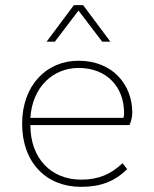

<svg xmlns="http://www.w3.org/2000/svg" viewBox="-20 -716 600 746"><path d="M295 10C372 10 427 -12 474 -59L456 -82C411 -39 363 -18 295 -18C181 -18 98 -98 98 -230H483C488 -241 494 -259 494 -278C494 -387 418 -480 285 -480C161 -480 66 -385 66 -235C66 -85 159 10 295 10ZM285 -452C397 -452 462 -376 462 -278C462 -271 462 -263 459 -258H98C106 -381 189 -452 285 -452ZM409 -554 303 -696H267L161 -554H193L285 -675L377 -554Z"/></svg>

Font: Gantari Thin
Style: Regular
Weight: 250
Designer: Anugrah Pasau
Foundry: Lafontype
Version: Version 1.000